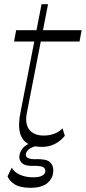

<svg xmlns="http://www.w3.org/2000/svg" viewBox="-20 -692 409 915"><path d="M180 8Q113 8 87 -31.5Q61 -71 77 -153L178 -672H209L109 -159Q97 -104 119 -75Q141 -46 189 -46Q215 -46 238 -54.5Q261 -63 278 -80L289 -45Q269 -20 241.5 -6Q214 8 180 8ZM47 -494 57 -548H369L359 -494ZM125 203Q76 203 50 186.5Q24 170 16 148L36 107Q46 127 73.5 140Q101 153 138 153Q168 153 182 144.5Q196 136 196 123Q196 103 170 100Q158 98 145 98.5Q132 99 120 98Q95 96 83.5 84Q72 72 72 56Q72 33 91 11.5Q110 -10 161 -19L164 0Q127 10 115 21.5Q103 33 103 46Q103 54 110 59Q117 64 131 66Q143 67 157.5 66.5Q172 66 183 68Q209 70 221.5 84Q234 98 234 121Q234 155 207.5 179Q181 203 125 203Z"/></svg>

Font: Savate ExtraLight
Style: Italic
Weight: 200
Italic angle: -11°
Designer: Max Esnée
Foundry: Plomb Type
Version: Version 2.000